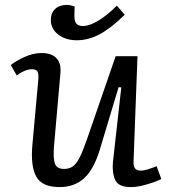

<svg xmlns="http://www.w3.org/2000/svg" viewBox="-20 -748 692 782"><path d="M24 -483Q43 -499 79 -515.5Q115 -532 149 -532Q190 -532 210 -511Q230 -490 226 -449L200 -153Q196 -104 203.5 -82Q211 -60 241 -60Q261 -60 275.5 -69.5Q290 -79 303.5 -105Q317 -131 334 -180L451 -519H540L524 -93Q523 -71 530 -62Q537 -53 554 -53Q573 -53 618 -71L637 -19Q626 -13 605 -5.5Q584 2 559.5 8Q535 14 513 14Q462 14 449 -15.5Q436 -45 440 -88L474 -392L463 -393L387 -140Q362 -57 322 -21.5Q282 14 223 14Q151 14 127.5 -29Q104 -72 112 -159L136 -423Q138 -448 132.5 -457Q127 -466 110 -466Q83 -466 48 -441ZM293 -584Q247 -584 217 -607.5Q187 -631 187 -666Q187 -695 204.5 -711.5Q222 -728 252 -728Q265 -728 284 -722L283 -688Q282 -663 290.5 -652.5Q299 -642 318 -642Q344 -642 380 -663.5Q416 -685 456 -725L488 -688Q432 -633 386 -608.5Q340 -584 293 -584Z"/></svg>

Font: Literata 7pt
Style: Italic
Weight: 400
Italic angle: -2°
Designer: Latin by Veronika Burian and Jose Scaglione. Greek by Irene Vlachou. Cyrillic by Vera Evstafieva
Foundry: TypeTogether
Version: Version 3.002